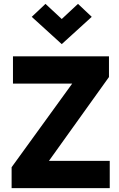

<svg xmlns="http://www.w3.org/2000/svg" viewBox="-20 -972 617 992"><path d="M395 -598 391 -540H47V-681H543V-574L190 -81L165 -141H547V0H40V-108ZM299 -744 144 -885 215 -952 331 -844H267L383 -952L454 -885Z"/></svg>

Font: Gabarito
Style: Bold
Weight: 700
Designer: Leandro Assis / Alvaro Franca / Felipe Casaprima
Foundry: Naipe Foundry
Version: Version 1.000